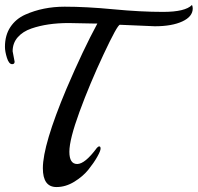

<svg xmlns="http://www.w3.org/2000/svg" viewBox="-20 -733 798 775"><path d="M605 -627 464 -633Q454 -633 398 -513.5Q342 -394 301 -282Q260 -170 260 -120.5Q260 -71 291.5 -71Q323 -71 371 -136Q376 -142 381 -142Q386 -142 386 -133Q386 -124 372.5 -100Q359 -76 337 -48.5Q315 -21 280 0.5Q245 22 208 22Q153 22 153 -54Q153 -148 248 -374Q316 -533 373 -638H360L257 -640Q171 -640 107 -618Q72 -606 51.5 -582.5Q31 -559 31 -526L39 -484Q39 -474 29 -474Q16 -474 8 -499.5Q0 -525 0 -544Q0 -591 22 -624Q44 -657 82 -674Q154 -706 241 -706Q328 -706 438 -695.5Q548 -685 638 -685Q728 -685 755 -713Q758 -706 758 -699Q758 -666 716 -646.5Q674 -627 605 -627Z"/></svg>

Font: Playball
Style: Regular
Weight: 400
Designer: Robert E. Leuschke
Foundry: Robert E. Leuschke
Version: Version 1.001